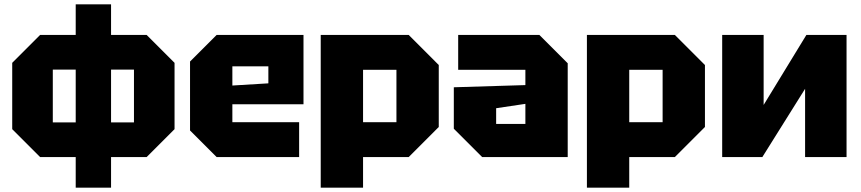

<svg xmlns="http://www.w3.org/2000/svg" viewBox="-20 -720 3944 880"><path d="M36 -128V-432L164 -560H652L780 -432V-128L652 0H164ZM222 -401V-159H594V-401ZM489 140H327V-700H489Z M851 -122V-438L973 -560H1371V-242H1045V-160H1351V0H973ZM1045 -328 1210 -338V-416H1045Z M1450 140V-560H1853L1991 -422V-138L1853 0H1644V140ZM1797 -400H1644V-160H1797Z M2060 -130V-320L2388 -330V-400H2080V-560H2452L2582 -430V0H2190ZM2254 -224V-152H2388V-244Z M2670 140V-560H3073L3211 -422V-138L3073 0H2864V140ZM3017 -400H2864V-160H3017Z M3860 0H3670V-313L3474 0H3290V-560H3480V-239L3676 -560H3860Z"/></svg>

Font: Tektur ExtraBold
Style: Regular
Weight: 800
Designer: Adam Jagosz
Foundry: Adam Jagosz
Version: Version 1.005;gftools[0.9.30]